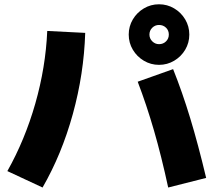

<svg xmlns="http://www.w3.org/2000/svg" viewBox="-20 -836 978 879"><path d="M610.4 -461.9 772.5 -519.5Q814 -416 850.6 -295.7Q887.2 -175.3 923.8 -21.5L750 22.5Q719.2 -120.1 685.1 -238Q650.9 -356 610.4 -461.9ZM196.3 -694.3 370.1 -685.5Q364.3 -498.5 313.5 -314.2Q262.7 -129.9 174.8 22.5L13.7 -52.7Q94.2 -195.8 141.6 -361.8Q189 -527.8 196.3 -694.3ZM569.3 -677.7Q569.3 -715.3 588.1 -747.1Q606.9 -778.8 638.7 -797.6Q670.4 -816.4 708 -816.4Q745.6 -816.4 777.3 -797.6Q809.1 -778.8 827.9 -747.1Q846.7 -715.3 846.7 -677.7Q846.7 -640.1 827.9 -608.4Q809.1 -576.7 777.3 -557.9Q745.6 -539.1 708 -539.1Q670.4 -539.1 638.7 -557.9Q606.9 -576.7 588.1 -608.4Q569.3 -640.1 569.3 -677.7ZM752.9 -677.7Q752.9 -696.8 740 -709.2Q727.1 -721.7 708 -721.7Q689.9 -721.7 677 -709Q664.1 -696.3 664.1 -677.7Q664.1 -659.7 677.2 -646.7Q690.4 -633.8 708 -633.8Q727.1 -633.8 740 -646.5Q752.9 -659.2 752.9 -677.7Z"/></svg>

Font: Pretendard JP Black
Style: Regular
Weight: 900
Designer: Base glyphs from Inter by Rasmus Andersson; Hangeul glyphs from Noto Sans CJK(Source Han Sans) by Jang Soo-young and Kan
Foundry: Kil Hyung-jin
Version: Version 1.309